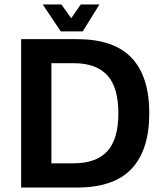

<svg xmlns="http://www.w3.org/2000/svg" viewBox="-20 -843 739 863"><path d="M75 0V-667H326Q492 -667 571.5 -583Q651 -499 651 -334Q651 -169 571.5 -84.5Q492 0 326 0ZM211 -109H311Q412 -109 462 -163Q512 -217 512 -334Q512 -451 462 -505Q412 -559 311 -559H211ZM253 -702 172 -823H256L300 -761L343 -823H427L352 -702Z"/></svg>

Font: Maven Pro SemiBold
Style: Regular
Weight: 600
Designer: Joe Prince
Foundry: Joe Prince
Version: Version 2.103